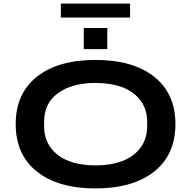

<svg xmlns="http://www.w3.org/2000/svg" viewBox="-20 -1031 1058 1063"><path d="M316.9 -934.1V-1011.2H700.2V-934.1ZM443.8 -758.8V-876H574.2V-758.8ZM66.9 -344.2Q66.9 -513.2 184.3 -606.2Q301.8 -699.2 508.8 -699.2Q715.8 -699.2 833.5 -606.2Q951.2 -513.2 951.2 -344.2Q951.2 -174.3 833.5 -81.1Q715.8 12.2 508.8 12.2Q301.8 12.2 184.3 -81.1Q66.9 -174.3 66.9 -344.2ZM508.8 -115.2Q592.8 -115.2 656.5 -139.2Q720.2 -163.1 757.6 -212.9Q794.9 -262.7 794.9 -333V-356Q794.9 -426.3 757.3 -475.6Q719.7 -524.9 656.2 -548.3Q592.8 -571.8 508.8 -571.8Q380.4 -571.8 302.2 -516.1Q224.1 -460.4 224.1 -356V-333Q224.1 -262.7 261.2 -212.9Q298.3 -163.1 361.8 -139.2Q425.3 -115.2 508.8 -115.2Z"/></svg>

Font: Archivo Expanded SemiBold
Style: Regular
Weight: 600
Width: 7
Designer: Hector Gatti
Foundry: Omnibus-Type
Version: Version 2.001